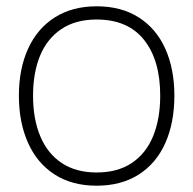

<svg xmlns="http://www.w3.org/2000/svg" viewBox="-20 -575 614 610"><path d="M287 15Q208.5 15 153 -21Q97.5 -57 68.8 -121.8Q40 -186.5 40 -271Q40 -356 69.2 -420.2Q98.5 -484.5 154.2 -519.8Q210 -555 287 -555Q366 -555 421.5 -519.2Q477 -483.5 505.5 -419.5Q534 -355.5 534 -271Q534 -185 505.2 -120.5Q476.5 -56 420.8 -20.5Q365 15 287 15ZM287 -27Q353.5 -27 398.8 -57.2Q444 -87.5 466.5 -142.5Q489 -197.5 489 -271Q489 -384 437.5 -448.5Q386 -513 287 -513Q220 -513 174.8 -482.5Q129.5 -452 107.2 -397.8Q85 -343.5 85 -271Q85 -197 108 -142Q131 -87 176.2 -57Q221.5 -27 287 -27Z"/></svg>

Font: Manrope
Style: Regular
Weight: 400
Designer: Mikhail Sharanda
Foundry: Mikhail Sharanda
Version: Version 4.503